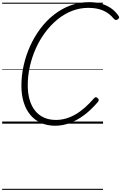

<svg xmlns="http://www.w3.org/2000/svg" viewBox="-20 -1150 1128 1785"><path d="M494 19Q421 19 362.5 -6.5Q304 -32 263 -80.5Q222 -129 200.5 -198Q179 -267 179 -354Q179 -448 200 -541.5Q221 -635 260 -721.5Q299 -808 354.5 -882.5Q410 -957 480.5 -1012.5Q551 -1068 633.5 -1099Q716 -1130 808 -1130Q871 -1130 922 -1115.5Q973 -1101 1013.5 -1072.5Q1054 -1044 1083 -1001Q1090 -991 1087 -983.5Q1084 -976 1072 -968Q1061 -962 1054 -964.5Q1047 -967 1036 -978Q995 -1028 937.5 -1052.5Q880 -1077 802 -1077Q722 -1077 649 -1048.5Q576 -1020 513.5 -968.5Q451 -917 400 -848.5Q349 -780 313 -699.5Q277 -619 257.5 -532Q238 -445 238 -357Q238 -282 255.5 -222Q273 -162 306.5 -120.5Q340 -79 388.5 -57Q437 -35 500 -35Q547 -35 592.5 -48Q638 -61 682 -86.5Q726 -112 769 -150Q812 -188 855 -237Q863 -246 871 -246.5Q879 -247 888 -237Q898 -229 898 -220.5Q898 -212 889 -201Q826 -127 759.5 -78Q693 -29 626.5 -5Q560 19 494 19ZM0 605H938V615H0ZM0 -20H938V0H0ZM0 -505H938V-500H0ZM0 -1125H938V-1115H0Z"/></svg>

Font: Playwrite CU Guides
Style: Regular
Weight: 400
Designer: Veronika Burian, José Scaglione
Foundry: TypeTogether
Version: Version 1.003